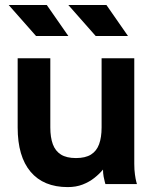

<svg xmlns="http://www.w3.org/2000/svg" viewBox="-20 -743 613 775"><path d="M183.1 -507.8H51.3V-228.5Q51.3 -111.3 103.5 -49.6Q155.8 12.2 253.4 12.2Q287.1 12.2 313.7 1.8Q340.3 -8.5 360.8 -24.8Q381.3 -41 395.8 -58.6Q395.8 -43.9 398.2 -30.5Q400.6 -17.1 403.1 -8.5Q405.5 0 405.5 0H532.7Q532.7 0 530 -10Q527.3 -20 524.7 -38.6Q522 -57.1 522 -82V-507.8H390.1V-228.5Q390.1 -188.5 380 -160.9Q369.9 -133.3 347.2 -119.1Q324.5 -105 286.6 -105Q248.8 -105 226.1 -119.1Q203.4 -133.3 193.2 -160.9Q183.1 -188.5 183.1 -228.5ZM125.5 -597.7 15.1 -722.7H168.9L255.9 -597.7ZM366.2 -597.7 255.9 -722.7H409.7L496.6 -597.7Z"/></svg>

Font: Giphurs
Style: Regular
Weight: 400
Version: Version 2.010